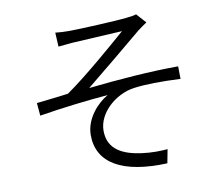

<svg xmlns="http://www.w3.org/2000/svg" viewBox="-85 -867 1170 1007"><g transform="rotate(-10 500.0 -363.5)"><path d="M267 -742 271 -667C290 -669 319 -672 345 -674C387 -677 569 -686 613 -689C550 -634 389 -493 277 -415C227 -409 161 -400 108 -395L114 -327C236 -347 372 -363 481 -372C427 -342 357 -269 357 -180C357 -31 487 45 727 35L741 -38C706 -35 659 -33 601 -41C510 -54 427 -88 427 -191C427 -286 524 -370 621 -384C680 -393 774 -394 872 -389L871 -456C725 -456 546 -442 392 -425C473 -490 625 -616 699 -678C712 -688 735 -704 747 -712L701 -763C690 -759 672 -756 650 -754C594 -747 386 -738 343 -738C314 -738 290 -739 267 -742Z"/></g></svg>

Font: Genne Gothic Normal
Style: Regular
Weight: 350
Designer: Ryoko NISHIZUKA (kana & ideographs); Paul D. Hunt (Latin, Greek & Cyrillic); Wenlong ZHANG (bopomofo); Sandoll Communica
Foundry: Adobe Systems Incorporated
Version: Version 1.004;PS 1.004;hotconv 16.6.51;makeotf.lib2.5.65220